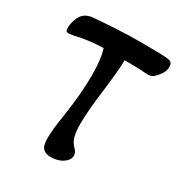

<svg xmlns="http://www.w3.org/2000/svg" viewBox="-157 -750 809 867"><g transform="rotate(30 247.0 -316.5)"><path d="M178 -59Q178 -101 191 -182Q210 -307 210 -401Q210 -490 194 -536Q116 -534 53 -518Q29 -514 25 -514Q15 -514 11.5 -518Q8 -522 8 -535Q8 -552 13.5 -570.5Q19 -589 28 -602Q44 -626 81 -631Q125 -635 193 -639Q261 -643 322 -643Q449 -643 469 -639Q483 -637 488.5 -630.5Q494 -624 494 -610Q494 -583 470 -556Q458 -542 447.5 -536.5Q437 -531 420 -532Q376 -536 304 -536Q303 -477 288 -361Q274 -253 274 -185Q274 -146 281 -121Q288 -96 307 -78Q321 -64 321 -48Q321 -25 295.5 -7.5Q270 10 231 10Q207 10 192.5 -3.5Q178 -17 178 -59Z"/></g></svg>

Font: AkayaTelivigala
Style: Regular
Weight: 400
Designer: Vaishnavi Murthy Yerkadithaya ( vaishnavimurthy@gmail.com ), Juan Luis Blanco Aristondo ( juan@blancoletters.com )
Version: Version 1.000